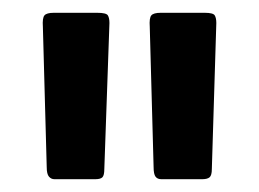

<svg xmlns="http://www.w3.org/2000/svg" viewBox="-20 -726 405 300"><path d="M65 -446Q60 -446 56.5 -450Q53 -454 53 -465L47 -684Q46 -698 49.5 -702Q53 -706 64 -706H132Q146 -706 148.5 -702Q151 -698 151 -690L143 -462Q143 -452 140 -449Q137 -446 129 -446ZM232 -446Q226 -446 223 -450Q220 -454 220 -465L214 -684Q213 -698 216.5 -702Q220 -706 231 -706H300Q313 -706 315.5 -702Q318 -698 318 -690L311 -462Q311 -452 307.5 -449Q304 -446 296 -446Z"/></svg>

Font: Glory
Style: Bold
Weight: 700
Designer: Robert Leuschke
Foundry: Robert Leuschke
Version: Version 1.011